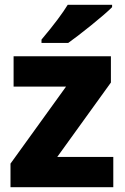

<svg xmlns="http://www.w3.org/2000/svg" viewBox="-20 -785 522 805"><path d="M154 -605H266C309 -635 417 -721 450 -755V-765H264C244 -732 208 -683 154 -619ZM24 0H455V-127H220L445 -439V-549H37V-422H257L24 -99Z"/></svg>

Font: Kathrein 85 Heavy
Style: Regular
Weight: 900
Designer: Lazydogs Typefoundry, based on Open Sans by Ascender Corporation
Foundry: Lazydogs Typefoundry
Version: Version 1.003;PS 001.003;hotconv 1.0.88;makeotf.lib2.5.64775